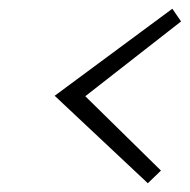

<svg xmlns="http://www.w3.org/2000/svg" viewBox="-20 -537 434 439"><path d="M318 -118 105 -318 374 -517 394 -488 175 -317 348 -147Z"/></svg>

Font: Arsenal
Style: Italic
Weight: 400
Italic angle: -9.10001°
Designer: Andrij Shevchenko
Foundry: Stairsfor
Version: Version 2.001;PS 002.001;hotconv 1.0.88;makeotf.lib2.5.64775